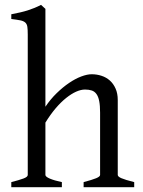

<svg xmlns="http://www.w3.org/2000/svg" viewBox="-20 -777 592 797"><path d="M327.1 0V-21Q362.3 -30.3 378.9 -37.1Q395.5 -43.9 395.5 -50.8V-309.1Q395.5 -338.9 391.8 -357.4Q388.2 -376 380.4 -386.7Q372.6 -397.5 360.8 -401.4Q349.1 -405.3 333 -405.3Q315.9 -405.3 296.1 -396.5Q276.4 -387.7 254.9 -370.6Q233.4 -353.5 211.4 -327.9Q189.5 -302.2 168.5 -268.1V-50.8Q168.5 -43.5 186.8 -35.6Q205.1 -27.8 236.8 -21V0H26.9V-21Q59.1 -29.3 77.1 -35.9Q95.2 -42.5 95.2 -50.8V-633.8Q95.2 -654.3 93.5 -665.8Q91.8 -677.2 84.7 -683.6Q77.6 -689.9 64 -692.6Q50.3 -695.3 26.9 -698.2V-717.8Q47.4 -721.7 64.2 -725.6Q81.1 -729.5 95.5 -734.1Q109.9 -738.8 123 -744.1Q136.2 -749.5 150.4 -756.8L168.5 -740.2V-334Q189.5 -365.2 215.1 -390.1Q240.7 -415 266.6 -432.6Q292.5 -450.2 317.1 -459.5Q341.8 -468.8 360.8 -468.8Q381.8 -468.8 401.4 -462.4Q420.9 -456.1 435.8 -442.9Q450.7 -429.7 459.7 -409.4Q468.8 -389.2 468.8 -361.8V-50.8Q468.8 -43.9 483.6 -37.4Q498.5 -30.8 537.1 -21V0Z"/></svg>

Font: GentiumAlt
Style: Regular
Weight: 400
Designer: J. Victor Gaultney
Version: Version 1.02; 2005; OFL release